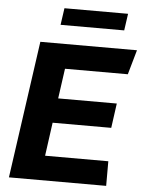

<svg xmlns="http://www.w3.org/2000/svg" viewBox="-58 -909 719 956"><g transform="rotate(5 301.5 -431.5)"><path d="M603 -686 568 -563H254L233 -413H526L509 -290H216L193 -123H509V0H23L120 -686ZM543 -863 531 -779H213L225 -863Z"/></g></svg>

Font: Chivo
Style: Bold Italic
Weight: 700
Italic angle: -8.05°
Designer: Hector Gatti
Foundry: Omnibus-Type
Version: Version 1.007